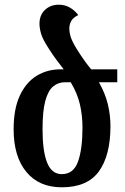

<svg xmlns="http://www.w3.org/2000/svg" viewBox="-20 -787 533 817"><path d="M243 10Q146 10 92 -55.5Q38 -121 38 -237Q38 -324 64.5 -380.5Q91 -437 136 -464.5Q181 -492 238 -492H251Q237 -510 220.5 -532Q204 -554 187 -581Q162 -619 155 -643Q148 -667 148 -686Q148 -723 171.5 -745Q195 -767 230 -767Q256 -767 277 -755Q298 -743 313 -723Q291 -712 283 -697.5Q275 -683 275 -666Q275 -648 281.5 -628Q288 -608 310 -573Q341 -524 368 -492H479V-437H401Q428 -389 439 -343Q450 -297 450 -250Q450 -126 401 -58Q352 10 243 10ZM243 -46Q293 -46 312 -99.5Q331 -153 331 -244Q331 -294 320.5 -341Q310 -388 281 -437H256Q228 -437 206.5 -419.5Q185 -402 173 -358.5Q161 -315 161 -237Q161 -144 180.5 -95Q200 -46 243 -46Z"/></svg>

Font: Noto Serif Armenian ExtraCondensed
Style: Bold
Weight: 700
Width: 2
Designer: Monotype Design Team
Foundry: Monotype Imaging Inc.
Version: Version 2.008; ttfautohint (v1.8.4.7-5d5b)